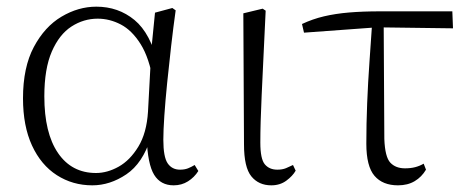

<svg xmlns="http://www.w3.org/2000/svg" viewBox="-20 -542 1404 576"><path d="M257 14Q198 14 150.5 -16.5Q103 -47 76 -105.5Q49 -164 49 -247Q49 -340 81.5 -401Q114 -462 164.5 -492Q215 -522 269 -522Q335 -522 383.5 -482Q432 -442 454 -349H462L440 -296Q428 -368 402 -409.5Q376 -451 342.5 -468.5Q309 -486 273 -486Q231 -486 194.5 -462.5Q158 -439 135.5 -387.5Q113 -336 113 -253Q113 -143 154 -83Q195 -23 268 -23Q302 -23 336 -42Q370 -61 395 -102Q420 -143 424 -207L434 -393L445 -504L497 -518L507 -511Q500 -461 493.5 -404.5Q487 -348 481.5 -293.5Q476 -239 473 -194.5Q470 -150 470 -123Q470 -71 483 -52Q496 -33 520 -33Q534 -33 544 -37Q554 -41 564 -47L575 -29Q563 -10 544 2Q525 14 501 14Q462 14 442.5 -17.5Q423 -49 420 -128H432Q408 -52 359 -19Q310 14 257 14Z M794 14Q756 14 734 -13Q712 -40 712 -109L710 -502L768 -516L777 -510Q773 -424 770 -362.5Q767 -301 765 -256.5Q763 -212 762 -178Q761 -144 761 -114Q761 -65 774.5 -49Q788 -33 812 -33Q827 -33 838 -37.5Q849 -42 859 -47L867 -30Q858 -14 839 0Q820 14 794 14Z M892 -444 886 -470Q918 -485 952 -493Q986 -501 1027 -504.5Q1068 -508 1121 -508H1337L1339 -457L1111 -460ZM1174 14Q1128 14 1103.5 -14.5Q1079 -43 1079 -111Q1079 -170 1081.5 -232.5Q1084 -295 1088.5 -358Q1093 -421 1097 -481H1131L1133 -125Q1135 -71 1151 -54Q1167 -37 1195 -37Q1212 -37 1225.5 -40.5Q1239 -44 1251 -51L1258 -33Q1245 -11 1224 1.5Q1203 14 1174 14Z"/></svg>

Font: Noto Serif SC ExtraLight
Style: Regular
Weight: 200
Designer: Ryoko NISHIZUKA 西塚涼子 (kana & ideographs); Frank Grießhammer (Latin, Greek & Cyrillic); Wenlong ZHANG 张文龙 (bopomofo); San
Foundry: Adobe
Version: Version 2.002-H1;hotconv 1.1.0;makeotfexe 2.6.0